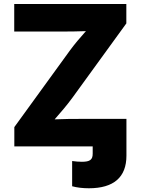

<svg xmlns="http://www.w3.org/2000/svg" viewBox="-20 -748 719 981"><path d="M348.6 203.6C373 210.4 402.3 213.9 434.1 213.9C561 213.9 626 157.7 626 47.4V-140.6H407.7C357.9 -140.6 308.6 -140.6 259.3 -138.2C291 -174.3 321.8 -210.4 348.1 -246.1L625.5 -628.4V-727.5H52.7V-586.9H283.2C328.6 -586.9 373.5 -586.9 418.9 -588.9C389.2 -555.7 360.4 -522 335.9 -488.3L53.2 -98.6V0H453.6V37.1C453.6 67.9 439.9 78.6 398.4 78.6C381.8 78.6 366.2 77.1 348.6 74.7Z"/></svg>

Font: Inter ExtraBold
Style: Regular
Weight: 800
Designer: Rasmus Andersson
Foundry: rsms
Version: Version 4.001;git-9221beed3